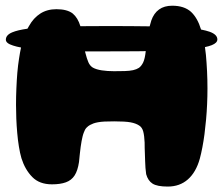

<svg xmlns="http://www.w3.org/2000/svg" viewBox="-20 -652 802 689"><path d="M582 17.5Q544 17.5 527.5 7Q511 -3.5 504.5 -27Q503 -37.5 502 -49.5Q501 -61.5 500.8 -74Q500.5 -86.5 500 -98.5Q499.5 -110.5 499.2 -121.2Q499 -132 499 -140.5Q498 -165 494 -180Q490 -195 479.5 -201.5Q467.5 -209.5 448.5 -213Q429.5 -216.5 390 -216.5Q369 -216.5 355 -215.8Q341 -215 331.5 -213.2Q322 -211.5 315.2 -209Q308.5 -206.5 303 -203.5Q296.5 -200 290.5 -193.8Q284.5 -187.5 281 -177Q278.5 -171 276.5 -163Q274.5 -155 272.8 -145.8Q271 -136.5 269.5 -125Q268 -113.5 266.5 -100Q265 -86.5 263.5 -70.5Q259 -40 247.8 -22.5Q236.5 -5 216.5 2.2Q196.5 9.5 166.5 9.5Q121.5 9.5 95.8 -16.8Q70 -43 57 -84Q51.5 -103 47.8 -126.2Q44 -149.5 41.8 -175.2Q39.5 -201 38.5 -226.5Q37.5 -252 37.5 -275.5Q37.5 -306 38.8 -335Q40 -364 42.2 -391Q44.5 -418 48.5 -443Q51.5 -463 55.5 -481.5Q39 -484.5 27 -488.5Q1 -496.5 1 -509.5Q1 -526.5 24 -536Q43 -544 78.5 -549Q81 -554 84 -558.5Q100 -587.5 124.5 -603.2Q149 -619 182.5 -619Q221 -619 241 -603.5Q259.5 -588 268.5 -558Q313.5 -558.5 366.5 -558.5Q449 -558.5 517 -557.5Q519.5 -568 523 -578.5Q532 -604.5 550.8 -618Q569.5 -631.5 598 -631.5Q641 -631.5 665.5 -609.5Q689 -587.5 701.5 -546Q719.5 -542.5 732.5 -538Q760 -528 760 -510.5Q760 -498 740 -490Q730 -486 715.5 -483Q717.5 -469.5 719 -454.5Q721.5 -427 723 -396.5Q724.5 -366 724.5 -334Q724.5 -306.5 723.2 -278.2Q722 -250 719.5 -222.8Q717 -195.5 713.8 -170.5Q710.5 -145.5 706.2 -123.2Q702 -101 697 -82.5Q683.5 -34 654.2 -8.2Q625 17.5 582 17.5ZM327.5 -467.5Q306 -467.5 285 -467.5Q286 -463.5 287 -460Q291.5 -442 297 -429Q302.5 -416 313 -409.5Q325.5 -402.5 345.5 -399.5Q365.5 -396.5 389 -396.5Q410.5 -396.5 427.8 -397Q445 -397.5 457.5 -400.2Q470 -403 478.5 -408.5Q487.5 -415 493.8 -428Q500 -441 503 -468Q503 -468 503 -468.5Q487.5 -468 471.5 -468Q405 -467.5 327.5 -467.5Z"/></svg>

Font: Gluten Thin
Style: Bold
Weight: 700
Version: Version 1.300